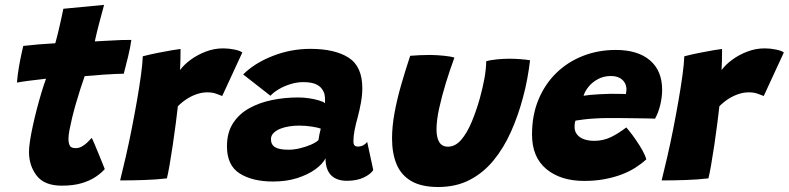

<svg xmlns="http://www.w3.org/2000/svg" viewBox="-20 -737 3237 788"><path d="M410 -43Q395.5 -26.5 372 -10.8Q348.5 5 314.5 15Q280.5 25 233.5 25Q162.5 25 130.8 -15.8Q99 -56.5 99 -114Q99 -131.5 103.2 -159.5Q107.5 -187.5 114.8 -220.8Q122 -254 131 -288.8Q140 -323.5 149.8 -356Q159.5 -388.5 169 -414Q132 -410 97.8 -405.5Q63.5 -401 49.5 -398Q52 -430 57.8 -462.8Q63.5 -495.5 68.8 -519.2Q74 -543 75.5 -548.5Q106 -552 138.2 -554.8Q170.5 -557.5 207 -559.5Q212 -578 217 -597.8Q222 -617.5 226 -636Q230 -654 234 -672.2Q238 -690.5 240 -701L407 -717Q406.5 -713.5 403.5 -702.8Q400.5 -692 396.2 -676Q392 -660 387 -641.5Q383 -626 378.2 -607Q373.5 -588 369 -567Q386 -568 408.2 -569.2Q430.5 -570.5 444 -571Q464.5 -572.5 479.8 -572.8Q495 -573 505.2 -573Q515.5 -573 519 -573Q515.5 -545.5 506 -505.8Q496.5 -466 488 -434.5Q483 -434.5 455.2 -433.5Q427.5 -432.5 402 -430.5Q384.5 -429 364.2 -427.2Q344 -425.5 327.5 -424.5Q319 -400.5 309.8 -371.8Q300.5 -343 291.8 -312.8Q283 -282.5 276.2 -254.5Q269.5 -226.5 265.2 -204Q261 -181.5 261 -167.5Q261 -149.5 266.5 -139.2Q272 -129 290.5 -129Q304.5 -129 316.5 -136Q328.5 -143 338.5 -152.5Q348.5 -162 356.5 -171Q359.5 -166 367.2 -147.8Q375 -129.5 384.2 -107Q393.5 -84.5 400.8 -66.2Q408 -48 410 -43Z M719 -449.5Q735 -471.5 762.5 -491.8Q790 -512 824.5 -525.2Q859 -538.5 896 -538.5Q919 -538.5 942.8 -533.5Q966.5 -528.5 974.5 -521.5L892 -343Q882 -347 866.8 -352.5Q851.5 -358 830.5 -358Q809.5 -358 788.5 -351Q767.5 -344 747.8 -331.5Q728 -319 710 -301Q707 -274 701.5 -231Q696 -188 689.2 -142.5Q682.5 -97 676 -59.8Q669.5 -22.5 665 -5Q624 0 572.5 1.8Q521 3.5 473 3.5Q483.5 -38.5 496 -92.8Q508.5 -147 520.2 -206.5Q532 -266 542 -323.2Q552 -380.5 558.5 -428.2Q565 -476 566 -506Q595 -513.5 628.5 -520.2Q662 -527 688 -531.2Q714 -535.5 721 -536Q721 -518.5 720.5 -491.2Q720 -464 719 -449.5Z M1101 8Q1016 8 963.8 -25Q911.5 -58 911.5 -136.5Q911.5 -192.5 936.2 -231Q961 -269.5 1003 -292.8Q1045 -316 1096.8 -326.5Q1148.5 -337 1203.5 -337Q1227 -337 1249.8 -333.5Q1272.5 -330 1290.2 -324.5Q1308 -319 1314 -313.5Q1314.5 -320.5 1313.8 -335.8Q1313 -351 1308 -360.5Q1299.5 -380 1279.5 -390Q1259.5 -400 1224.5 -400Q1199.5 -400 1173 -392Q1146.5 -384 1124.5 -371Q1102.5 -358 1090 -344L978 -431.5Q1024.5 -478 1099 -507.2Q1173.5 -536.5 1253.5 -536.5Q1354 -536.5 1410.5 -500.5Q1467 -464.5 1467 -375Q1467 -347.5 1461.5 -316.5Q1456 -285.5 1448 -255.5Q1440.5 -229.5 1435.5 -204.2Q1430.5 -179 1430.5 -158.5Q1430.5 -144.5 1435.2 -140Q1440 -135.5 1448.5 -135.5Q1461 -135.5 1470.5 -140.5Q1480 -145.5 1487 -154.5L1512 -39Q1501 -22 1472.8 -8.5Q1444.5 5 1404 5Q1361 5 1338.5 -18.2Q1316 -41.5 1316 -87.5Q1304.5 -64 1274 -42Q1243.5 -20 1199.5 -6Q1155.5 8 1101 8ZM1165 -122.5Q1186 -122.5 1210.2 -128.2Q1234.5 -134 1255.5 -143Q1276.5 -152 1287 -162Q1288.5 -173 1291.2 -186.8Q1294 -200.5 1296.5 -209Q1287.5 -213 1261.5 -217.2Q1235.5 -221.5 1207.5 -221.5Q1188.5 -221.5 1168.2 -218.5Q1148 -215.5 1130.8 -208.8Q1113.5 -202 1102.8 -191.2Q1092 -180.5 1092 -166Q1092 -143.5 1108.8 -133Q1125.5 -122.5 1165 -122.5Z M1975.5 -485.5Q1991 -490.5 2018.2 -493.2Q2045.5 -496 2070.5 -496Q2091 -496 2115.8 -494.2Q2140.5 -492.5 2155.5 -489.5Q2151 -452 2144 -414Q2137 -376 2127 -339Q2107 -263 2077 -196Q2047 -129 2005.2 -78.2Q1963.5 -27.5 1907.5 1.5Q1851.5 30.5 1778.5 30.5Q1709.5 30.5 1667.8 6Q1626 -18.5 1607.5 -63.2Q1589 -108 1589 -168.5Q1589 -217.5 1599.2 -273.8Q1609.5 -330 1626.8 -389.8Q1644 -449.5 1663.5 -508Q1679 -509.5 1702.8 -510.5Q1726.5 -511.5 1746 -511.5Q1774.5 -511 1802.2 -508.2Q1830 -505.5 1845 -500.5Q1827 -452 1810.2 -397.5Q1793.5 -343 1782.5 -293Q1771.5 -243 1771.5 -205.5Q1771.5 -172.5 1782.8 -153.8Q1794 -135 1818.5 -135Q1848.5 -135 1872.5 -162.8Q1896.5 -190.5 1915.5 -235.8Q1934.5 -281 1949 -332.5Q1961 -375.5 1968 -414Q1975 -452.5 1975.5 -485.5Z M2632.5 -83Q2613 -65 2588 -49Q2563 -33 2531.5 -21Q2500 -9 2461.8 -1.8Q2423.5 5.5 2377.5 5.5Q2281 5.5 2222.2 -43.2Q2163.5 -92 2163.5 -185Q2163.5 -264.5 2190 -328.2Q2216.5 -392 2263.2 -437.5Q2310 -483 2372.5 -507.5Q2435 -532 2507.5 -532Q2598 -532 2647.8 -489.2Q2697.5 -446.5 2697.5 -368.5Q2697.5 -339 2690 -307.2Q2682.5 -275.5 2668.5 -250Q2661 -250.5 2635.2 -251Q2609.5 -251.5 2577.2 -251.8Q2545 -252 2517.5 -252.5Q2490 -253 2479 -252.5Q2452 -252.5 2425.5 -251Q2399 -249.5 2377.5 -247Q2356 -244.5 2342 -242Q2338 -232 2338 -216.5Q2338 -197.5 2348.8 -184.5Q2359.5 -171.5 2377.8 -165.2Q2396 -159 2418.5 -159Q2437.5 -159 2454.2 -162.8Q2471 -166.5 2486.8 -174Q2502.5 -181.5 2518.2 -191.5Q2534 -201.5 2550.5 -214Q2553 -211.5 2564.2 -197.5Q2575.5 -183.5 2589.5 -163.2Q2603.5 -143 2615.8 -121.5Q2628 -100 2632.5 -83ZM2375 -344Q2386 -346 2402.2 -347.5Q2418.5 -349 2439.2 -350.2Q2460 -351.5 2484.5 -352Q2498.5 -352 2511.8 -351.8Q2525 -351.5 2534.8 -351.5Q2544.5 -351.5 2548.5 -351Q2550 -356 2550.5 -361.5Q2551 -367 2551 -372.5Q2550.5 -387 2543 -399Q2535.5 -411 2521.5 -418Q2507.5 -425 2486.5 -425Q2458 -425 2434.5 -412.5Q2411 -400 2395.8 -381.2Q2380.5 -362.5 2375 -344Z M2941.5 -449.5Q2957.5 -471.5 2985 -491.8Q3012.5 -512 3047 -525.2Q3081.5 -538.5 3118.5 -538.5Q3141.5 -538.5 3165.2 -533.5Q3189 -528.5 3197 -521.5L3114.5 -343Q3104.5 -347 3089.2 -352.5Q3074 -358 3053 -358Q3032 -358 3011 -351Q2990 -344 2970.2 -331.5Q2950.5 -319 2932.5 -301Q2929.5 -274 2924 -231Q2918.5 -188 2911.8 -142.5Q2905 -97 2898.5 -59.8Q2892 -22.5 2887.5 -5Q2846.5 0 2795 1.8Q2743.5 3.5 2695.5 3.5Q2706 -38.5 2718.5 -92.8Q2731 -147 2742.8 -206.5Q2754.5 -266 2764.5 -323.2Q2774.5 -380.5 2781 -428.2Q2787.5 -476 2788.5 -506Q2817.5 -513.5 2851 -520.2Q2884.5 -527 2910.5 -531.2Q2936.5 -535.5 2943.5 -536Q2943.5 -518.5 2943 -491.2Q2942.5 -464 2941.5 -449.5Z"/></svg>

Font: Grandstander Thin ExtraBold
Style: Italic
Weight: 800
Italic angle: -15°
Version: Version 1.200